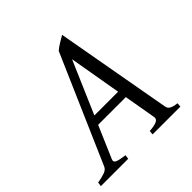

<svg xmlns="http://www.w3.org/2000/svg" viewBox="-188 -781 919 919"><g transform="rotate(-45 271.5 -321.5)"><path d="M200.2 -261.2H360.8L314.9 -526.9ZM521 0H333L335 -21Q369.6 -23.4 384.8 -31Q399.9 -38.6 397 -54.2L368.7 -216.8H181.2L111.3 -54.2Q104.5 -39.1 118.9 -32.5Q133.3 -25.9 170.9 -21L168 0H-17.1L-14.2 -21Q16.6 -26.9 35.2 -33.4Q53.7 -40 60.1 -54.2L297.9 -600.1Q304.2 -606 313 -612.1Q321.8 -618.2 331.1 -623.8Q340.3 -629.4 348.9 -634.5Q357.4 -639.6 363.8 -643.1L469.2 -54.2Q470.2 -47.4 472.9 -42.2Q475.6 -37.1 481.4 -33Q487.3 -28.8 497.3 -25.9Q507.3 -22.9 522.9 -21Z"/></g></svg>

Font: Akkhara
Style: Italic
Weight: 400
Italic angle: -7°
Designer: J. Victor Gaultney
Version: Version 1.00 June 13, 2006, initial release